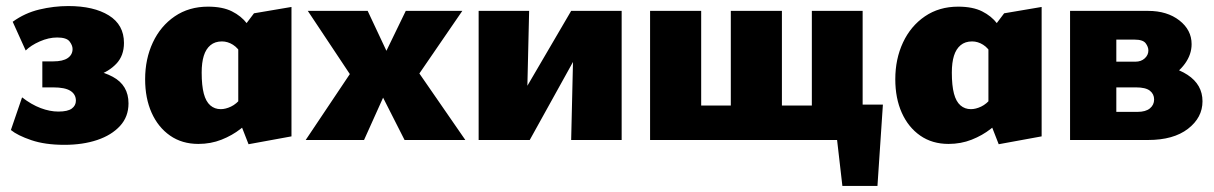

<svg xmlns="http://www.w3.org/2000/svg" viewBox="-20 -463 4016 635"><path d="M193 16Q129 16 83.5 0.5Q38 -15 16 -33L53 -141Q84 -117 114.5 -105.5Q145 -94 173 -94Q204 -94 217.5 -104Q231 -114 231 -130Q231 -151 213 -162.5Q195 -174 156 -174H120V-260H156Q188 -260 204 -271Q220 -282 220 -301Q220 -313 210 -326Q200 -339 169 -339Q141 -339 111.5 -326Q82 -313 65 -296L22 -391Q62 -420 110 -431.5Q158 -443 206 -443Q290 -443 340 -412Q390 -381 390 -321Q390 -279 365 -252.5Q340 -226 301.5 -213.5Q263 -201 220 -201V-237Q301 -237 353 -209Q405 -181 405 -121Q405 -77 377 -46.5Q349 -16 301.5 0Q254 16 193 16Z M636 13Q582 13 542.5 -14.5Q503 -42 481.5 -90Q460 -138 460 -201Q460 -268 485.5 -322.5Q511 -377 558 -409Q605 -441 668 -441Q716 -441 747 -425.5Q778 -410 797 -385Q816 -360 827 -331L780 -281Q768 -304 750.5 -315Q733 -326 714 -326Q691 -326 676 -313.5Q661 -301 654 -278.5Q647 -256 647 -223Q647 -180 654 -153.5Q661 -127 675.5 -114.5Q690 -102 710 -102Q726 -102 744 -110.5Q762 -119 778 -139L823 -81Q804 -59 776 -37Q748 -15 712.5 -1Q677 13 636 13ZM802 14 768 -73V-350L820 -419L944 -440V-12Z M991 0 1137 -218 998 -427H1196L1258 -295L1322 -427H1509L1367 -220L1519 0H1318L1247 -140L1184 0Z M1869 0 1879 -427H2036V0ZM1563 0V-427H1730L1720 0ZM1669 0V-85L1869 -427H1921V-341L1732 0Z M2747 0V-117H2900L2827 0ZM2766 152 2735 -117H2900L2882 152ZM2224 0V-114H2486V0ZM2130 0V-427H2299V0ZM2665 0V-427H2833V0ZM2490 0V-114H2752V0ZM2397 0V-427H2566V0Z M3117 13Q3063 13 3023.5 -14.5Q2984 -42 2962.5 -90Q2941 -138 2941 -201Q2941 -268 2966.5 -322.5Q2992 -377 3039 -409Q3086 -441 3149 -441Q3197 -441 3228 -425.5Q3259 -410 3278 -385Q3297 -360 3308 -331L3261 -281Q3249 -304 3231.5 -315Q3214 -326 3195 -326Q3172 -326 3157 -313.5Q3142 -301 3135 -278.5Q3128 -256 3128 -223Q3128 -180 3135 -153.5Q3142 -127 3156.5 -114.5Q3171 -102 3191 -102Q3207 -102 3225 -110.5Q3243 -119 3259 -139L3304 -81Q3285 -59 3257 -37Q3229 -15 3193.5 -1Q3158 13 3117 13ZM3283 14 3249 -73V-350L3301 -419L3425 -440V-12Z M3519 0V-427H3777Q3840 -427 3880.5 -395.5Q3921 -364 3921 -317Q3921 -283 3899 -252.5Q3877 -222 3841 -203.5Q3805 -185 3761 -185L3780 -248Q3858 -248 3907.5 -215.5Q3957 -183 3957 -128Q3957 -74 3909 -37Q3861 0 3777 0ZM3672 -93H3742Q3769 -93 3783 -104.5Q3797 -116 3797 -134Q3797 -152 3783 -163Q3769 -174 3737 -174H3629V-259H3735Q3754 -259 3766 -270Q3778 -281 3778 -296Q3778 -308 3769 -320Q3760 -332 3732 -332H3672Z"/></svg>

Font: Ysabeau Infant Black
Style: Regular
Weight: 900
Designer: Christian Thalmann (Catharsis Fonts)
Version: Version 2.001;gftools[0.9.30]; featfreeze: ss01,ss02,lnum